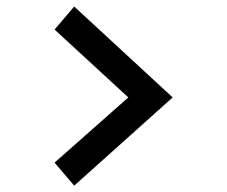

<svg xmlns="http://www.w3.org/2000/svg" viewBox="-20 -569 703 594"><path d="M148.9 -65.9 209.5 5.4 514.2 -267.6 209.5 -548.8 148.9 -477.5 377 -267.6Z"/></svg>

Font: Plaster
Style: Regular
Weight: 400
Designer: Eben Sorkin
Foundry: Eben Sorkin
Version: Version 1.007